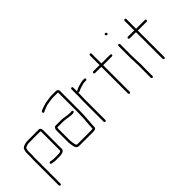

<svg xmlns="http://www.w3.org/2000/svg" viewBox="-21 -1282 2092 2092"><g transform="rotate(-45 1025.0 -235.5)"><path d="M77 166V-226C77 -239 79 -274 79 -286V-337C79 -342 80 -346 81 -349C85 -361 85 -376 97 -379C111 -385 125 -391 144 -391C152 -392 158 -392 163 -392H326C327 -388 328 -385 328 -382V-93C328 -92 327 -90 325 -88C320 -81 306 -78 294 -78C285 -77 278 -77 271 -77H218C201 -77 182 -82 167 -84C149 -87 145 -61 162 -58C177 -54 200 -50 218 -50H271C309 -50 355 -56 355 -93V-382C355 -401 345 -419 328 -419H163C158 -419 152 -419 143 -418C134 -418 127 -417 120 -415C92 -409 65 -399 59 -371C57 -360 52 -351 52 -337V-285C52 -274 50 -238 50 -226V166C50 173 57 179 64 179C71 179 77 173 77 166Z M455 -274V-101C455 -94 455 -88 456 -82L458 -62C459 -50 464 -33 465 -22C470 0 484 19 511 19H721C745 19 774 17 774 -8C775 -15 775 -22 775 -27C775 -32 775 -39 776 -47C781 -110 787 -183 787 -252V-556C787 -573 770 -583 752 -583H682C675 -583 669 -583 663 -582C626 -574 583 -574 552 -560C533 -553 472 -540 487 -516C497 -499 513 -519 525 -521C537 -526 551 -530 562 -536C572 -541 587 -543 599 -545C625 -548 654 -556 682 -556H752C755 -556 758 -555 760 -554V-252C760 -217 757 -176 756 -142C754 -99 748 -68 748 -27C748 -22 748 -17 747 -10C742 -9 738 -9 735 -9C731 -8 726 -8 721 -8H511C499 -8 494 -18 492 -28C487 -50 482 -75 482 -101V-274C482 -281 483 -288 487 -292H572C578 -292 584 -292 589 -291L609 -289C616 -288 623 -287 631 -286C653 -284 674 -278 697 -278C714 -278 737 -279 734 -296C731 -313 713 -305 697 -305C668 -305 640 -312 612 -315L593 -318C586 -319 579 -319 572 -319H486C466 -319 455 -296 455 -274Z M888 -476V-374C888 -350 886 -320 886 -294V21C886 29 892 34 900 34C908 34 913 29 913 21V-294C913 -320 915 -352 915 -374V-401C920 -395 925 -394 932 -397C954 -407 980 -419 1006 -424C1017 -427 1030 -432 1041 -432H1068C1075 -432 1081 -439 1081 -446C1081 -453 1075 -459 1068 -459H1040C1034 -458 1027 -457 1020 -456C989 -447 954 -441 929 -425C924 -423 918 -421 915 -417V-476C915 -484 910 -490 902 -490C894 -490 888 -484 888 -476Z M1291 -594V-446C1282 -447 1274 -447 1266 -447H1195C1187 -447 1181 -442 1181 -434C1181 -426 1187 -420 1195 -420H1266C1273 -420 1280 -420 1288 -419C1289 -419 1290 -419 1291 -418V-8C1291 -1 1298 5 1305 5C1312 5 1318 -1 1318 -8V-418H1453C1461 -418 1467 -424 1467 -432C1467 -440 1461 -445 1453 -445H1318V-594C1318 -602 1313 -608 1305 -608C1297 -608 1291 -602 1291 -594Z M1584 -448V-265C1584 -217 1589 -170 1589 -122C1588 -107 1588 -93 1588 -79V45C1588 53 1594 59 1602 59C1610 59 1615 53 1615 45V-79C1615 -92 1615 -107 1616 -122C1616 -169 1611 -217 1611 -265V-448C1611 -455 1605 -461 1598 -461C1591 -461 1584 -455 1584 -448ZM1570 -627C1576 -621 1583 -615 1592 -624C1601 -633 1595 -640 1589 -646C1576 -659 1557 -640 1570 -627Z M1825 -594V-446C1816 -447 1808 -447 1800 -447H1729C1721 -447 1715 -442 1715 -434C1715 -426 1721 -420 1729 -420H1800C1807 -420 1814 -420 1822 -419C1823 -419 1824 -419 1825 -418V-8C1825 -1 1832 5 1839 5C1846 5 1852 -1 1852 -8V-418H1987C1995 -418 2001 -424 2001 -432C2001 -440 1995 -445 1987 -445H1852V-594C1852 -602 1847 -608 1839 -608C1831 -608 1825 -602 1825 -594Z"/></g></svg>

Font: Electronic
Style: Lt
Weight: 300
Version: Version 1.011